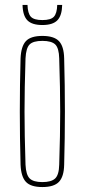

<svg xmlns="http://www.w3.org/2000/svg" viewBox="-20 -750 342 775"><path d="M151 5Q104 5 84.5 -16Q65 -37 63 -85Q57 -300 63 -514Q65 -563 84.5 -584Q104 -605 151 -605Q198 -605 218 -584Q238 -563 239 -514Q245 -300 239 -85Q238 -37 218 -16Q198 5 151 5ZM151 -15Q187 -15 202.5 -29.5Q218 -44 219 -85Q221 -148 222 -200Q223 -252 223 -299.5Q223 -347 222 -399Q221 -451 219 -514Q218 -556 203 -570.5Q188 -585 151 -585Q114 -585 99.5 -570.5Q85 -556 83 -514Q81 -451 80 -399Q79 -347 79 -299.5Q79 -252 80 -200Q81 -148 83 -85Q85 -44 100 -29.5Q115 -15 151 -15ZM71 -730H91Q92 -696 104.5 -682.5Q117 -669 151 -669Q185 -669 197.5 -682.5Q210 -696 211 -730H231Q230 -687 211.5 -668Q193 -649 151 -649Q109 -649 90.5 -668Q72 -687 71 -730Z"/></svg>

Font: Big Shoulders Display Thin
Style: Regular
Weight: 100
Designer: Patric King
Foundry: XO Type Co
Version: Version 1.000; ttfautohint (v1.8.2)